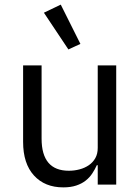

<svg xmlns="http://www.w3.org/2000/svg" viewBox="-20 -799 608 831"><path d="M403 -84H399Q391 -66 379.5 -48.5Q368 -31 351 -17.5Q334 -4 310 4Q286 12 254 12Q174 12 127 -39.5Q80 -91 80 -185V-516H160V-199Q160 -60 278 -60Q302 -60 324.5 -66Q347 -72 364.5 -84Q382 -96 392.5 -114.5Q403 -133 403 -159V-516H483V0H403ZM170 -744 243 -779 328 -609 276 -585Z"/></svg>

Font: IBM Plex Sans Thai
Style: Regular
Weight: 400
Designer: Mike Abbink, Paul van der Laan, Pieter van Rosmalen, Ben Mitchell, Mark Frömberg
Foundry: Bold Monday
Version: Version 1.1